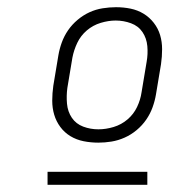

<svg xmlns="http://www.w3.org/2000/svg" viewBox="-20 -713 540 533"><path d="M253 -317Q232 -317 212 -321Q192 -325 175.5 -335Q159 -345 147.5 -360.5Q136 -376 130.5 -394.5Q125 -413 125 -433.5Q125 -454 128 -475L142 -559Q145 -577 151.5 -595Q158 -613 169 -629Q180 -645 195.5 -658Q211 -671 228.5 -679Q246 -687 265 -690Q284 -693 302 -693Q323 -693 342.5 -689Q362 -685 378.5 -675Q395 -665 407 -649.5Q419 -634 424.5 -615.5Q430 -597 430 -576.5Q430 -556 427 -535L413 -451Q410 -433 403.5 -415Q397 -397 386 -381Q375 -365 359.5 -352Q344 -339 326 -331Q308 -323 289.5 -320Q271 -317 253 -317ZM253 -354Q274 -354 295.5 -360.5Q317 -367 334 -381.5Q351 -396 360.5 -416Q370 -436 373 -457L387 -541Q391 -563 389 -585Q387 -607 375.5 -624Q364 -641 343.5 -648.5Q323 -656 301 -656Q281 -656 259.5 -649.5Q238 -643 221 -628.5Q204 -614 194.5 -594Q185 -574 181 -553L167 -469Q164 -447 166 -425Q168 -403 179.5 -386Q191 -369 211 -361.5Q231 -354 253 -354ZM389 -200H112V-236H389Z"/></svg>

Font: Iosevka SS04 XLt Obl
Style: Regular
Weight: 200
Italic angle: -9°
Monospace: yes
Designer: Belleve Invis
Foundry: Belleve Invis
Version: Version 19.0.0; ttfautohint (v1.8.4)